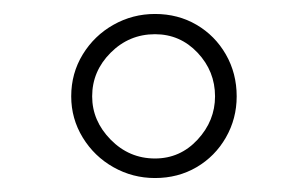

<svg xmlns="http://www.w3.org/2000/svg" viewBox="-20 -718 440 275"><path d="M202 -463Q170 -463 142.5 -478.5Q115 -494 98.5 -521Q82 -548 82 -580Q82 -613 98.5 -640Q115 -667 142.5 -682.5Q170 -698 202 -698Q235 -698 261.5 -682.5Q288 -667 303.5 -640Q319 -613 319 -580Q319 -548 303.5 -521Q288 -494 261.5 -478.5Q235 -463 202 -463ZM202 -491Q238 -491 263 -518Q288 -545 288 -580Q288 -616 263 -642.5Q238 -669 202 -669Q165 -669 138.5 -642.5Q112 -616 112 -580Q112 -545 138.5 -518Q165 -491 202 -491Z"/></svg>

Font: Archivo ExtraCondensed Thin
Style: Regular
Weight: 250
Width: 2
Designer: Hector Gatti
Foundry: Omnibus-Type
Version: Version 2.001